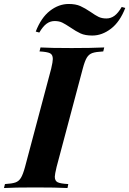

<svg xmlns="http://www.w3.org/2000/svg" viewBox="-61 -947 651 967"><path d="M215 -57Q215 -36 229.5 -29Q244 -22 283 -20L279 0Q221 -3 116 -3Q11 -3 -41 0L-36 -20Q-1 -22 16.5 -28Q34 -34 44.5 -51.5Q55 -69 65 -106L197 -602Q205 -636 205 -650Q205 -672 190.5 -679Q176 -686 138 -688L143 -708Q192 -705 300 -705Q399 -705 464 -708L459 -688Q422 -686 404.5 -680Q387 -674 376.5 -657Q366 -640 356 -602L224 -106Q215 -68 215 -57ZM395 -887Q419 -870 435.5 -862Q452 -854 475 -854Q497 -854 515.5 -867.5Q534 -881 552 -912L570 -907Q543 -837 498 -802.5Q453 -768 404 -768Q368 -768 345 -778.5Q322 -789 293 -809Q269 -825 253 -833Q237 -841 214 -841Q192 -841 173.5 -827.5Q155 -814 137 -783L119 -788Q146 -858 190.5 -892.5Q235 -927 285 -927Q320 -927 343.5 -916.5Q367 -906 395 -887Z"/></svg>

Font: Playfair Display SC
Style: Bold Italic
Weight: 700
Italic angle: -14°
Designer: Claus Eggers Sørensen
Foundry: Claus Eggers Sørensen
Version: Version 1.200; ttfautohint (v1.6)